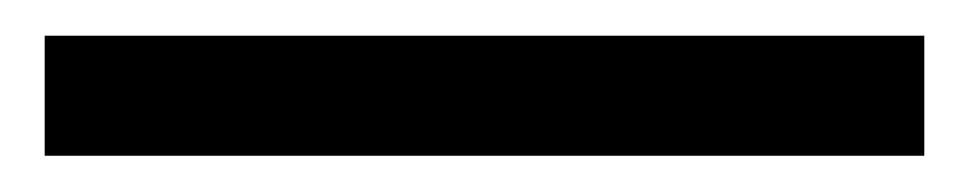

<svg xmlns="http://www.w3.org/2000/svg" viewBox="-20 47 540 107"><path d="M495.1 133.8H4.9V66.9H495.1Z"/></svg>

Font: Accordance
Style: Bold
Weight: 700
Version: Version 1.2 (build January 31, 2020) Miklal Software Solutio